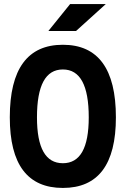

<svg xmlns="http://www.w3.org/2000/svg" viewBox="-20 -926 626 956"><path d="M293 9.8C468.3 9.8 557.1 -106.4 557.1 -341.8C557.1 -583 468.3 -703.1 293 -703.1C117.7 -703.1 28.8 -583 28.8 -341.8C28.8 -106.4 117.7 9.8 293 9.8ZM293 -113.3C207 -113.3 164.1 -189 164.1 -341.8C164.1 -501 207 -580.1 293 -580.1C378.9 -580.1 421.9 -501 421.9 -341.8C421.9 -189 378.9 -113.3 293 -113.3ZM220.7 -771.5H358.4L506.8 -905.8H329.1Z"/></svg>

Font: Cascadia Mono NF
Style: Bold
Weight: 700
Monospace: yes
Designer: Aaron Bell
Foundry: Saja Typeworks
Version: Version 2404.023